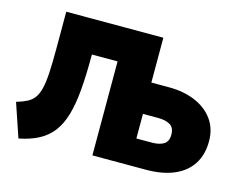

<svg xmlns="http://www.w3.org/2000/svg" viewBox="-99 -851 1271 1018"><g transform="rotate(15 537.0 -342.5)"><path d="M75.5 15 13 -169.5Q47 -179.5 70.5 -191.5Q94 -203.5 109 -223.8Q124 -244 132.2 -277.8Q140.5 -311.5 143.5 -364.5Q146.5 -417.5 146.5 -496V-700H679.5L477.5 -516H336.5V-506Q336.5 -399.5 329.5 -319.2Q322.5 -239 305.5 -181.2Q288.5 -123.5 258.8 -84.5Q229 -45.5 184 -21.5Q139 2.5 75.5 15ZM679.5 -147H763.5Q805.5 -147 829.5 -161.8Q853.5 -176.5 853.5 -214Q853.5 -253 828.5 -267.5Q803.5 -282 764.5 -282H679.5ZM477.5 0V-700H679.5V-454H776.5Q856.5 -454 919.5 -427.8Q982.5 -401.5 1019 -351.8Q1055.5 -302 1055.5 -232Q1055.5 -158 1022 -106.2Q988.5 -54.5 925 -27.2Q861.5 0 771.5 0Z"/></g></svg>

Font: Geologica Black
Style: Regular
Weight: 900
Designer: Sindre Bremnes, Frode Helland
Foundry: Monokrom Skriftforlag AS
Version: Version 1.010;gftools[0.9.28]